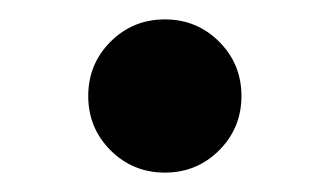

<svg xmlns="http://www.w3.org/2000/svg" viewBox="-20 -407 340 198"><path d="M229 -308Q229 -275 206 -252Q183 -229 150 -229Q117 -229 94 -252Q71 -275 71 -308Q71 -341 94 -364Q117 -387 150 -387Q183 -387 206 -364Q229 -341 229 -308Z"/></svg>

Font: Kaisei Decol
Style: Bold
Weight: 700
Designer: Font-Kai, 金井和夫
Foundry: KAZUO KANAI
Version: Version 5.003